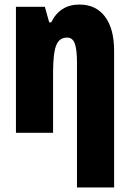

<svg xmlns="http://www.w3.org/2000/svg" viewBox="-20 -583 570 843"><path d="M481 -360V240H318V-308Q318 -365 308.5 -391.5Q299 -418 275 -418Q251 -418 237.5 -402.5Q224 -387 218.5 -352Q213 -317 213 -253V0H50V-553H177L196 -485H205Q243 -563 329 -563Q401 -563 441 -510Q481 -457 481 -360Z"/></svg>

Font: Noto Sans UI CondBlack
Style: Regular
Weight: 900
Width: 3
Designer: Monotype Design Team
Foundry: Monotype Imaging Inc.
Version: Version 1.001